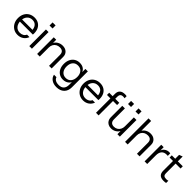

<svg xmlns="http://www.w3.org/2000/svg" viewBox="350 -2339 4163 4163"><g transform="rotate(45 2431.5 -257.5)"><path d="M289 10Q216 10 160 -24.5Q104 -59 72 -119Q40 -179 40 -257Q40 -335 71.5 -394.5Q103 -454 160 -487Q217 -520 291 -520Q362 -520 414.5 -489Q467 -458 495.5 -402Q524 -346 524 -270Q524 -260 523.5 -251Q523 -242 521 -231H100V-298H472L446 -261Q446 -353 405.5 -402.5Q365 -452 291 -452Q215 -452 168.5 -399.5Q122 -347 122 -258Q122 -167 168.5 -112.5Q215 -58 293 -58Q342 -58 379 -79.5Q416 -101 433 -141H509Q484 -71 425.5 -30.5Q367 10 289 10Z M644 0V-510H724V0ZM638 -626V-720H730V-626Z M884 0V-510H959V-390H964V0ZM1249 0V-334Q1249 -392 1220 -421Q1191 -450 1134 -450Q1084 -450 1045.5 -428Q1007 -406 985.5 -367Q964 -328 964 -276L951 -397Q977 -454 1030.5 -487Q1084 -520 1152 -520Q1232 -520 1280.5 -474.5Q1329 -429 1329 -355V0Z M1686 215Q1595 215 1534.5 172.5Q1474 130 1461 60H1537Q1548 100 1586.5 123.5Q1625 147 1691 147Q1769 147 1809 104.5Q1849 62 1849 -20V-129L1859 -127Q1842 -69 1791 -34.5Q1740 0 1670 0Q1603 0 1552 -32.5Q1501 -65 1473 -123Q1445 -181 1445 -258Q1445 -336 1474 -395Q1503 -454 1555.5 -486.5Q1608 -519 1678 -519Q1750 -519 1798.5 -484Q1847 -449 1863 -384L1854 -383V-510H1929V-20Q1929 89 1864 152Q1799 215 1686 215ZM1690 -69Q1765 -69 1809 -121Q1853 -173 1853 -262Q1853 -349 1809 -399.5Q1765 -450 1690 -450Q1614 -450 1570.5 -399Q1527 -348 1527 -259Q1527 -172 1571 -120.5Q1615 -69 1690 -69Z M2298 10Q2225 10 2169 -24.5Q2113 -59 2081 -119Q2049 -179 2049 -257Q2049 -335 2080.5 -394.5Q2112 -454 2169 -487Q2226 -520 2300 -520Q2371 -520 2423.5 -489Q2476 -458 2504.5 -402Q2533 -346 2533 -270Q2533 -260 2532.5 -251Q2532 -242 2530 -231H2109V-298H2481L2455 -261Q2455 -353 2414.5 -402.5Q2374 -452 2300 -452Q2224 -452 2177.5 -399.5Q2131 -347 2131 -258Q2131 -167 2177.5 -112.5Q2224 -58 2302 -58Q2351 -58 2388 -79.5Q2425 -101 2442 -141H2518Q2493 -71 2434.5 -30.5Q2376 10 2298 10Z M2689 0V-582Q2689 -652 2729.5 -691Q2770 -730 2853 -730Q2873 -730 2884.5 -728Q2896 -726 2904 -723V-660Q2897 -662 2884.5 -664Q2872 -666 2858 -666Q2812 -666 2790.5 -643Q2769 -620 2769 -578V0ZM2584 -442V-510H2893V-442Z M3157 10Q3107 10 3068 -10.5Q3029 -31 3007 -68.5Q2985 -106 2985 -155V-510H3065V-176Q3065 -118 3093.5 -89Q3122 -60 3175 -60Q3223 -60 3260 -82Q3297 -104 3318.5 -143.5Q3340 -183 3340 -234L3353 -113Q3328 -56 3275 -23Q3222 10 3157 10ZM3345 0V-120H3340V-510H3420V0ZM3274 -626V-720H3366V-626ZM3045 -626V-720H3137V-626Z M3580 0V-720H3660V0ZM3945 0V-334Q3945 -392 3916 -421Q3887 -450 3830 -450Q3780 -450 3741.5 -428Q3703 -406 3681.5 -367Q3660 -328 3660 -276L3647 -397Q3673 -454 3726.5 -487Q3780 -520 3848 -520Q3928 -520 3976.5 -474.5Q4025 -429 4025 -355V0Z M4179 0V-510H4254V-380H4259V0ZM4259 -266 4246 -387Q4264 -452 4310 -486Q4356 -520 4416 -520Q4441 -520 4450 -516V-439Q4445 -441 4436 -441.5Q4427 -442 4414 -442Q4338 -442 4298.5 -396.5Q4259 -351 4259 -266Z M4770 9Q4685 9 4646.5 -29.5Q4608 -68 4608 -141V-629L4688 -659V-142Q4688 -99 4710 -79Q4732 -59 4782 -59Q4802 -59 4816.5 -61.5Q4831 -64 4840 -68V0Q4830 4 4811.5 6.5Q4793 9 4770 9ZM4503 -442V-510H4840V-442Z"/></g></svg>

Font: Instrument Sans
Style: Regular
Weight: 400
Designer: Rodrigo Fuenzalida
Foundry: fragTYPE
Version: Version 1.000;gftools[0.9.28]